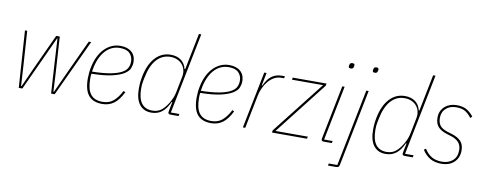

<svg xmlns="http://www.w3.org/2000/svg" viewBox="-74 -1112 4245 1684"><g transform="rotate(10 2049.0 -270.0)"><path d="M74 -506H94L115 -189L125 -20H130L206 -189L352 -506H384L404 -189L413 -20H418L495 -189L642 -506H664L428 0H396L381 -243L367 -486H364L252 -243L140 0H108Z M852 12Q771 12 730.5 -36Q690 -84 690 -187Q690 -213 692.5 -238.5Q695 -264 700 -287Q710 -338 730 -380.5Q750 -423 779 -453.5Q808 -484 844.5 -501Q881 -518 924 -518Q987 -518 1023.5 -486Q1060 -454 1060 -397Q1060 -370 1049 -342Q1038 -314 1001.5 -290.5Q965 -267 896.5 -251Q828 -235 714 -233Q712 -222 711.5 -209.5Q711 -197 711 -189Q711 -95 745 -51Q779 -7 852 -7Q911 -7 949.5 -40.5Q988 -74 1018 -133L1035 -125Q1000 -53 956 -20.5Q912 12 852 12ZM922 -499Q880 -499 846.5 -482Q813 -465 787.5 -434.5Q762 -404 744.5 -362Q727 -320 719 -270L716 -252Q816 -254 879 -266Q942 -278 977.5 -297.5Q1013 -317 1025.5 -342.5Q1038 -368 1038 -397Q1038 -442 1010 -470.5Q982 -499 922 -499Z M1461 0Q1451 0 1444.5 -3.5Q1438 -7 1438 -15Q1438 -21 1440 -31L1456 -111H1450Q1422 -48 1383 -18Q1344 12 1290 12Q1221 12 1183.5 -36.5Q1146 -85 1146 -179Q1146 -233 1157 -288Q1179 -398 1235 -458Q1291 -518 1372 -518Q1427 -518 1463.5 -491Q1500 -464 1511 -415H1517L1582 -740H1603L1459 -19H1535L1531 0ZM1296 -7Q1353 -7 1392 -47Q1420 -76 1443.5 -118.5Q1467 -161 1476 -209L1503 -346Q1509 -378 1502 -406Q1495 -434 1477.5 -454.5Q1460 -475 1433 -487Q1406 -499 1372 -499Q1299 -499 1249.5 -444Q1200 -389 1179 -283L1172 -248Q1169 -234 1167.5 -218.5Q1166 -203 1166 -183Q1166 -7 1296 -7Z M1821 12Q1740 12 1699.5 -36Q1659 -84 1659 -187Q1659 -213 1661.5 -238.5Q1664 -264 1669 -287Q1679 -338 1699 -380.5Q1719 -423 1748 -453.5Q1777 -484 1813.5 -501Q1850 -518 1893 -518Q1956 -518 1992.5 -486Q2029 -454 2029 -397Q2029 -370 2018 -342Q2007 -314 1970.5 -290.5Q1934 -267 1865.5 -251Q1797 -235 1683 -233Q1681 -222 1680.5 -209.5Q1680 -197 1680 -189Q1680 -95 1714 -51Q1748 -7 1821 -7Q1880 -7 1918.5 -40.5Q1957 -74 1987 -133L2004 -125Q1969 -53 1925 -20.5Q1881 12 1821 12ZM1891 -499Q1849 -499 1815.5 -482Q1782 -465 1756.5 -434.5Q1731 -404 1713.5 -362Q1696 -320 1688 -270L1685 -252Q1785 -254 1848 -266Q1911 -278 1946.5 -297.5Q1982 -317 1994.5 -342.5Q2007 -368 2007 -397Q2007 -442 1979 -470.5Q1951 -499 1891 -499Z M2104 0 2205 -506H2226L2203 -392H2209Q2220 -417 2234 -438Q2248 -459 2266.5 -474Q2285 -489 2308.5 -497.5Q2332 -506 2363 -506H2389L2385 -487H2359Q2325 -487 2296 -470.5Q2267 -454 2244.5 -427Q2222 -400 2206 -365Q2190 -330 2183 -292L2125 0Z M2363 0 2366 -20 2732 -487H2455L2459 -506H2760L2756 -486L2391 -19H2679L2675 0Z M2946 -673Q2934 -673 2930 -677.5Q2926 -682 2926 -689Q2926 -691 2927 -696.5Q2928 -702 2929 -705Q2933 -722 2953 -722Q2965 -722 2969 -717.5Q2973 -713 2973 -706Q2973 -704 2972 -698.5Q2971 -693 2970 -690Q2966 -673 2946 -673ZM2826 0Q2816 0 2809.5 -3.5Q2803 -7 2803 -15Q2803 -21 2805 -31L2900 -506H2921L2824 -19H2900L2896 0Z M3114 -506H3135L3000 172Q2997 189 2990 194.5Q2983 200 2966 200H2897L2901 181H2977ZM3160 -673Q3148 -673 3144 -677.5Q3140 -682 3140 -689Q3140 -691 3141 -696.5Q3142 -702 3143 -705Q3147 -722 3167 -722Q3179 -722 3183 -717.5Q3187 -713 3187 -706Q3187 -704 3186 -698.5Q3185 -693 3184 -690Q3180 -673 3160 -673Z M3547 0Q3537 0 3530.5 -3.5Q3524 -7 3524 -15Q3524 -21 3526 -31L3542 -111H3536Q3508 -48 3469 -18Q3430 12 3376 12Q3307 12 3269.5 -36.5Q3232 -85 3232 -179Q3232 -233 3243 -288Q3265 -398 3321 -458Q3377 -518 3458 -518Q3513 -518 3549.5 -491Q3586 -464 3597 -415H3603L3668 -740H3689L3545 -19H3621L3617 0ZM3382 -7Q3439 -7 3478 -47Q3506 -76 3529.5 -118.5Q3553 -161 3562 -209L3589 -346Q3595 -378 3588 -406Q3581 -434 3563.5 -454.5Q3546 -475 3519 -487Q3492 -499 3458 -499Q3385 -499 3335.5 -444Q3286 -389 3265 -283L3258 -248Q3255 -234 3253.5 -218.5Q3252 -203 3252 -183Q3252 -7 3382 -7Z M3874 12Q3814 12 3773 -11.5Q3732 -35 3701 -83L3718 -95Q3747 -49 3784.5 -28Q3822 -7 3874 -7Q3933 -7 3970 -39.5Q4007 -72 4007 -132Q4007 -175 3984 -201Q3961 -227 3918 -241L3873 -255Q3820 -272 3795 -301.5Q3770 -331 3770 -382Q3770 -415 3782 -440Q3794 -465 3814.5 -482.5Q3835 -500 3861.5 -509Q3888 -518 3918 -518Q3976 -518 4011 -496Q4046 -474 4069 -442L4053 -428Q4032 -458 4001.5 -478.5Q3971 -499 3917 -499Q3862 -499 3826.5 -467.5Q3791 -436 3791 -382Q3791 -342 3809.5 -316Q3828 -290 3878 -274L3923 -260Q3971 -245 3999.5 -216Q4028 -187 4028 -133Q4028 -97 4015.5 -70Q4003 -43 3982 -24.5Q3961 -6 3933 3Q3905 12 3874 12Z"/></g></svg>

Font: IBM Plex Sans Cond Thin
Style: Italic
Weight: 100
Width: 3
Italic angle: -11°
Designer: Mike Abbink, Paul van der Laan, Pieter van Rosmalen
Foundry: Bold Monday
Version: Version 1.3